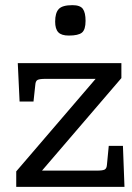

<svg xmlns="http://www.w3.org/2000/svg" viewBox="-20 -725 513 745"><path d="M351 -419H156Q134 -419 126 -415Q118 -411 117 -396L110 -331H56L49 -480H451V-422L143 -63H356Q378 -63 386 -67Q394 -71 395 -86L402 -159H457L463 0H43V-60ZM312 -644Q312 -610 298 -598.5Q284 -587 247 -587Q218 -587 206 -600Q194 -613 194 -641Q194 -675 208 -690Q222 -705 261 -705Q291 -705 301.5 -690.5Q312 -676 312 -644Z"/></svg>

Font: Enriqueta
Style: Regular
Weight: 400
Designer: Viviana Monsalve, Gustavo Ibarra
Foundry: Viviana Monsalve, Gustavo Ibarra
Version: Version 1.002